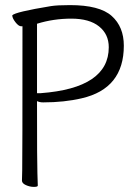

<svg xmlns="http://www.w3.org/2000/svg" viewBox="-20 -726 540 752"><path d="M128 1Q128 6 112.5 6Q97 6 81.5 -1Q66 -8 66 -18.5Q66 -29 67 -58.5Q68 -88 68 -618V-623H63Q53 -623 40.5 -639Q28 -655 28 -666Q39 -679 179 -702Q204 -706 254 -706Q370 -706 417.5 -663.5Q465 -621 465 -547Q465 -379 300 -341Q232 -325 149 -325Q135 -325 125 -330V-322Q125 -81 126.5 -48.5Q128 -16 128 1ZM125 -361H139Q406 -381 406 -541Q406 -592 368 -622.5Q330 -653 259.5 -653Q189 -653 125 -633Z"/></svg>

Font: LXGW WenKai Mono TC Light
Style: Regular
Weight: 300
Designer: LXGW / Fontworks Inc.
Foundry: LXGW / Fontworks Inc.
Version: Version 1.330